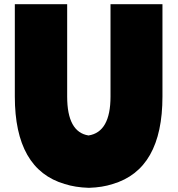

<svg xmlns="http://www.w3.org/2000/svg" viewBox="-20 -897 849 917"><path d="M755.9 -877V-436Q755.9 -87.9 518.1 -18.1Q469.2 -2 405.8 0H402.8Q339.8 -2 289.1 -18.1Q50.8 -87.9 50.8 -436V-877H300.8V-436Q300.8 -266.1 402.8 -250Q507.8 -266.1 507.8 -436V-877Z"/></svg>

Font: DimaBlue
Style: Bold
Weight: 700
Designer: R.Balvardi
Foundry: Dima Software Group
Version: Version 1.00;February 3, 2019;FontCreator 11.5.0.2427 64-bit